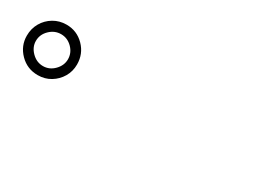

<svg xmlns="http://www.w3.org/2000/svg" viewBox="-17 -1084 1035 752"><g transform="rotate(30 500.0 -708.0)"><path d="M25 -707Q25 -739 40 -765Q55 -791 81 -806.5Q107 -822 139 -822Q186 -822 219 -788.5Q252 -755 252 -707Q252 -676 237 -650.5Q222 -625 196.5 -609.5Q171 -594 139 -594Q91 -594 58 -627.5Q25 -661 25 -707ZM66 -707Q66 -679 88 -657Q110 -635 139 -635Q168 -635 189.5 -657Q211 -679 211 -707Q211 -736 189.5 -757.5Q168 -779 139 -779Q110 -779 88 -757.5Q66 -736 66 -707Z"/></g></svg>

Font: Chiron GoRound TC N
Style: Regular
Weight: 350
Designer: Ryoko NISHIZUKA 西塚涼子 (kana, bopomofo & ideographs); Paul D. Hunt (Latin, Greek & Cyrillic); Sandoll Communications 산돌커뮤니
Foundry: Adobe
Version: Version 1.000;hotconv 1.1.1;makeotfexe 2.6.0